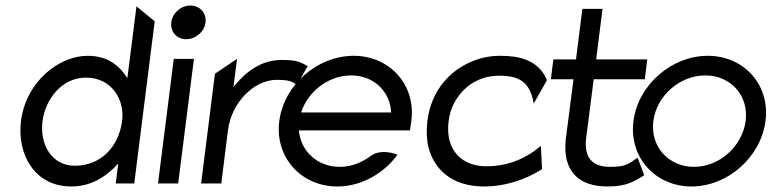

<svg xmlns="http://www.w3.org/2000/svg" viewBox="-20 -664 2793 695"><path d="M238 11C312 11 367 -27 408 -72L399 0H466L540 -587L474 -641L441 -381C413 -426 370 -462 297 -462C193 -462 74 -368 56 -226C41 -107 104 11 238 11ZM291 -383C384 -383 432 -304 422 -226C410 -133 345 -64 251 -64C167 -64 123 -141 134 -226C144 -304 203 -383 291 -383Z M600 -583C596 -549 620 -522 654 -522C688 -522 720 -549 724 -583C728 -617 703 -644 669 -644C635 -644 604 -617 600 -583ZM625 0 682 -451H609L552 0Z M1094 -425C1068 -438 1058 -447 1000 -447C922 -447 867 -401 825 -349L838 -451L758 -397L708 0H781L805 -191C812 -247 838 -292 869 -323C897 -351 935 -375 983 -375C1028 -375 1039 -368 1055 -356Z M1062 -192H1464L1469 -226C1486 -357 1391 -462 1260 -462C1129 -462 1008 -357 991 -226C974 -95 1070 11 1201 11C1287 11 1368 -35 1419 -104C1419 -104 1361 -129 1321 -99C1289 -75 1251 -60 1210 -60C1130 -60 1068 -116 1062 -192ZM1396 -257H1070C1095 -334 1170 -391 1251 -391C1332 -391 1392 -334 1396 -257Z M1912 -289 1960 -374C1928 -450 1854 -462 1791 -462C1756 -462 1725 -456 1694 -444C1610 -411 1541 -338 1527 -226C1523 -192 1524 -160 1531 -131C1552 -48 1619 11 1732 11C1813 11 1889 -17 1942 -52L1938 -136L1912 -116C1867 -84 1809 -62 1741 -62C1718 -62 1696 -66 1677 -74C1625 -96 1594 -149 1604 -226C1607 -249 1613 -271 1624 -291C1654 -347 1709 -390 1787 -390C1861 -390 1899 -366 1912 -289Z M2312 -30 2288 -93C2256 -72 2248 -60 2188 -60C2120 -60 2093 -98 2102 -166L2129 -377H2314L2323 -449H2138L2161 -632H2088L2065 -449H1983L1974 -377H2056L2028 -160C2016 -50 2069 11 2179 11C2248 11 2276 -7 2312 -30Z M2345 -226C2357 -318 2441 -391 2533 -391C2625 -391 2691 -318 2679 -226C2667 -134 2584 -60 2492 -60C2400 -60 2333 -134 2345 -226ZM2273 -226C2256 -95 2352 11 2483 11C2614 11 2734 -95 2751 -226C2768 -357 2673 -462 2542 -462C2411 -462 2290 -357 2273 -226Z"/></svg>

Font: Charger
Style: It
Weight: 400
Designer: Jasper
Foundry: Cannot Into Space Fonts
Version: Version 0.98